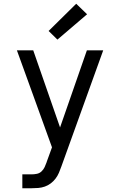

<svg xmlns="http://www.w3.org/2000/svg" viewBox="-20 -788 640 1023"><path d="M99 215V141H148Q163 141 177 138Q191 135 201.5 125Q212 115 218 102Q224 89 229 75Q229 74 229 74Q229 74 229 74L257 -3L158 -277L70 -520H157L300 -109L443 -520H530L307 99Q301 116 294 132.5Q287 149 276 163.5Q265 178 250.5 189Q236 200 219 206Q202 212 184 213.5Q166 215 148 215ZM286 -577 239 -623 386 -768 444 -712Z"/></svg>

Font: Iosevka SS04 Extended
Style: Regular
Weight: 400
Width: 7
Monospace: yes
Designer: Belleve Invis
Foundry: Belleve Invis
Version: Version 19.0.0; ttfautohint (v1.8.4)